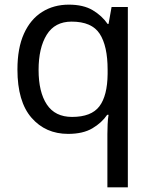

<svg xmlns="http://www.w3.org/2000/svg" viewBox="-20 -566 655 826"><path d="M442 11Q442 -7 443 -31Q444 -55 447 -72H441Q418 -38 377.5 -14Q337 10 273 10Q176 10 115.5 -59.5Q55 -129 55 -267Q55 -359 83 -421Q111 -483 161 -514.5Q211 -546 276 -546Q339 -546 379 -522Q419 -498 443 -463H447L460 -536H530V240H442ZM290 -63Q373 -63 407.5 -108.5Q442 -154 443 -248V-266Q443 -368 409 -420.5Q375 -473 288 -473Q216 -473 181 -416.5Q146 -360 146 -265Q146 -170 181.5 -116.5Q217 -63 290 -63Z"/></svg>

Font: hindi15
Style: Regular
Weight: 400
Designer: Jelle Bosma - Monotype Design Team
Foundry: Monotype Imaging Inc.
Version: Version 2.006